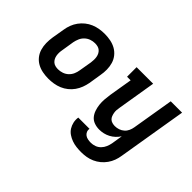

<svg xmlns="http://www.w3.org/2000/svg" viewBox="-118 -871 1436 1436"><g transform="rotate(45 600.0 -152.5)"><path d="M256 8Q224 8 193.5 2Q163 -4 137 -18.5Q111 -33 92.5 -56.5Q74 -80 65.5 -109Q57 -138 56.5 -169.5Q56 -201 61 -233L78 -333Q82 -360 92 -386.5Q102 -413 119 -436.5Q136 -460 159 -478.5Q182 -497 208.5 -508Q235 -519 262.5 -523.5Q290 -528 317 -528Q349 -528 379.5 -522Q410 -516 436 -501.5Q462 -487 481 -463.5Q500 -440 508.5 -411Q517 -382 517.5 -350.5Q518 -319 512 -287L496 -187Q491 -160 481 -133.5Q471 -107 454.5 -83.5Q438 -60 415 -41.5Q392 -23 365.5 -12Q339 -1 311 3.5Q283 8 256 8ZM257 -93Q279 -93 301 -100.5Q323 -108 340 -124Q357 -140 366 -161Q375 -182 378 -203L395 -303Q397 -318 397.5 -333Q398 -348 395.5 -362.5Q393 -377 386.5 -389.5Q380 -402 369.5 -411Q359 -420 345 -423.5Q331 -427 316 -427Q294 -427 272.5 -419.5Q251 -412 234 -396Q217 -380 208 -359Q199 -338 195 -317L179 -217Q176 -202 175.5 -187Q175 -172 177.5 -157.5Q180 -143 186.5 -130.5Q193 -118 203.5 -109Q214 -100 228 -96.5Q242 -93 257 -93ZM818 223Q792 223 766.5 220Q741 217 717.5 208.5Q694 200 673.5 186Q653 172 640 151.5Q627 131 621.5 106Q616 81 620 55H739Q736 71 742 85Q748 99 760 107.5Q772 116 787.5 119Q803 122 819 122Q840 122 861 114.5Q882 107 898 90.5Q914 74 922.5 53.5Q931 33 935 12L949 -76Q936 -56 919 -40Q902 -24 881 -13Q860 -2 838 3Q816 8 794 8Q766 8 741 -1Q716 -10 700 -29Q684 -48 675.5 -73Q667 -98 664 -124.5Q661 -151 663 -178.5Q665 -206 669 -233L700 -419H662V-520H837L787 -217Q784 -202 783 -187.5Q782 -173 784.5 -159Q787 -145 792 -132Q797 -119 806.5 -110Q816 -101 830 -97Q844 -93 858 -93Q878 -93 897.5 -99.5Q917 -106 932.5 -119.5Q948 -133 956.5 -152Q965 -171 968 -190L1023 -520H1143L1052 28Q1048 55 1038.5 81Q1029 107 1012.5 130.5Q996 154 973.5 172.5Q951 191 925 202.5Q899 214 872 218.5Q845 223 818 223Z"/></g></svg>

Font: Iosevka Etoile
Style: Bold Italic
Weight: 700
Italic angle: -9°
Designer: Belleve Invis
Foundry: Belleve Invis
Version: Version 28.1.0; ttfautohint (v1.8.4)